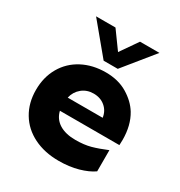

<svg xmlns="http://www.w3.org/2000/svg" viewBox="-167 -814 885 942"><g transform="rotate(30 275.5 -343.0)"><path d="M285 -482Q356 -482 407.5 -451Q459 -420 486 -376Q521 -318 521 -236Q521 -215 520 -206H183Q193 -164 228.5 -142Q264 -120 320 -120Q369 -120 405.5 -130Q442 -140 490 -160V-40Q459 -18 409.5 -4Q360 10 300 10Q220 10 158.5 -20.5Q97 -51 63.5 -107Q30 -163 30 -236Q30 -309 62.5 -365Q95 -421 153 -451.5Q211 -482 285 -482ZM382 -281Q377 -317 350.5 -339.5Q324 -362 285 -362Q247 -362 219.5 -339.5Q192 -317 184 -281ZM246 -526 105 -696H215L286 -598L354 -696H464L326 -526Z"/></g></svg>

Font: Madhuban Bold
Style: Regular
Weight: 700
Designer: jaikishan Patel
Foundry: MagicType
Version: Version 1.000